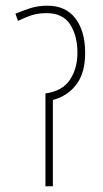

<svg xmlns="http://www.w3.org/2000/svg" viewBox="-20 -652 359 672"><path d="M146 -632Q210 -632 244 -587.5Q278 -543 278 -467Q278 -397 247.5 -356.5Q217 -316 165 -302V0H139V-325Q198 -333 224.5 -372.5Q251 -412 251 -467Q251 -527 225.5 -566.5Q200 -606 143 -606Q115 -606 93.5 -599.5Q72 -593 43 -579L34 -604Q60 -615 86.5 -623.5Q113 -632 146 -632Z"/></svg>

Font: Noto Sans ExtraCondensed Thin
Style: Regular
Weight: 100
Width: 2
Designer: Monotype Design Team
Foundry: Monotype Imaging Inc.
Version: Version 2.013; ttfautohint (v1.8.4.7-5d5b)